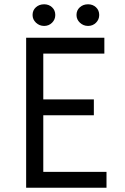

<svg xmlns="http://www.w3.org/2000/svg" viewBox="-20 -876 582 896"><path d="M477 0H102V-700H467V-626H182V-412H418V-338H182V-74H477ZM132 -806Q132 -828 147.5 -842Q163 -856 186 -856Q208 -856 223 -842Q238 -828 238 -806Q238 -785 223 -770Q208 -755 186 -755Q164 -755 148 -770Q132 -785 132 -806ZM337 -806Q337 -828 352.5 -842Q368 -856 391 -856Q413 -856 428 -842Q443 -828 443 -806Q443 -785 428 -770Q413 -755 391 -755Q369 -755 353 -770Q337 -785 337 -806Z"/></svg>

Font: Tilda Sans
Style: Regular
Weight: 400
Designer: ParaType Ltd
Foundry: ParaType Ltd
Version: Version 1.002W